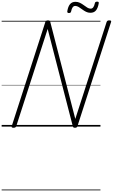

<svg xmlns="http://www.w3.org/2000/svg" viewBox="-20 -1535 1368 2328"><path d="M143 14Q115 14 122 -5L530 -1269Q534 -1279 540.5 -1283.5Q547 -1288 561 -1288Q574 -1288 580 -1284.5Q586 -1281 589 -1271L893 -93L1273 -1269Q1277 -1279 1284 -1283.5Q1291 -1288 1305 -1288Q1334 -1288 1327 -1269L919 -5Q916 5 909 9.5Q902 14 889 14Q877 14 871.5 10.5Q866 7 863 -3L558 -1184L177 -5Q173 5 166 9.5Q159 14 143 14ZM815 -1377Q793 -1377 796 -1399Q805 -1456 829 -1484.5Q853 -1513 895 -1513Q925 -1513 950 -1500.5Q975 -1488 997 -1471.5Q1019 -1455 1039 -1442.5Q1059 -1430 1080 -1430Q1098 -1430 1110.5 -1446Q1123 -1462 1130 -1495Q1133 -1515 1158 -1515Q1170 -1515 1174.5 -1510.5Q1179 -1506 1177 -1494Q1167 -1437 1143.5 -1408.5Q1120 -1380 1076 -1380Q1047 -1380 1022.5 -1392.5Q998 -1405 976 -1421.5Q954 -1438 933.5 -1450.5Q913 -1463 892 -1463Q874 -1463 861.5 -1447Q849 -1431 842 -1396Q840 -1386 833.5 -1381.5Q827 -1377 815 -1377ZM0 763H1198V773H0ZM0 -20H1198V0H0ZM0 -505H1198V-500H0ZM0 -1283H1198V-1273H0Z"/></svg>

Font: Playwrite NL Guides
Style: Regular
Weight: 400
Designer: Veronika Burian, José Scaglione
Foundry: TypeTogether
Version: Version 1.003